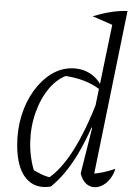

<svg xmlns="http://www.w3.org/2000/svg" viewBox="-20 -778 571 804"><path d="M369 -24 357 -50Q385 -51 411 -56.5Q437 -62 463 -71Q456 -48 442.5 -30.5Q429 -13 412 -3.5Q395 6 378 6Q356 6 340 -9.5Q324 -25 318 -52L366 -243L361 -245L459 -717L514 -732ZM193 3Q127 14 89.5 -31Q52 -76 52 -170Q52 -236 70 -294Q88 -352 120 -396.5Q152 -441 193 -466.5Q234 -492 280 -492Q322 -492 354.5 -472Q387 -452 405 -415L404 -398Q342 -450 238 -462L269 -465Q221 -450 185.5 -408Q150 -366 129 -307Q108 -248 106.5 -182Q105 -116 125 -54L102 -77Q126 -62 149.5 -50Q173 -38 200 -33L177 -29Q234 -65 286.5 -147.5Q339 -230 390 -361L406 -349Q357 -217 305.5 -131.5Q254 -46 193 3ZM459 -670 368 -710Q409 -722 443.5 -727.5Q478 -733 514 -732ZM486 -758H487V-757Z"/></svg>

Font: Piazzolla Thin ExtraLight
Style: Italic
Weight: 250
Italic angle: -11.3°
Version: Version 2.005